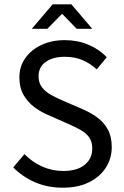

<svg xmlns="http://www.w3.org/2000/svg" viewBox="-20 -853 571 885"><path d="M269.5 12.2Q200.2 12.2 142.3 -12.5Q84.5 -37.1 41 -81.5L92.8 -142.6Q128.4 -106 174.3 -85.4Q220.2 -64.9 271.5 -64.9Q335.4 -64.9 370.4 -93.3Q405.3 -121.6 405.3 -168Q405.3 -200.7 390.4 -220.7Q375.5 -240.7 350.3 -254.6Q325.2 -268.6 293.9 -282.2L201.2 -323.2Q170.4 -335.9 139.9 -358.2Q109.4 -380.4 89.4 -414.1Q69.3 -447.8 69.3 -496.1Q69.3 -546.4 96.7 -585.2Q124 -624 171.4 -646Q218.8 -668 278.8 -668Q337.4 -668 387.2 -647Q437 -626 472.2 -589.4L425.8 -533.2Q396 -561 359.9 -576.2Q323.7 -591.3 278.3 -591.3Q224.6 -591.3 191.2 -567.9Q157.7 -544.4 157.7 -501.5Q157.7 -470.7 173.8 -450.2Q189.9 -429.7 214.6 -416Q239.3 -402.3 265.1 -391.1L357.9 -351.1Q396 -335 427.2 -312.3Q458.5 -289.6 476.8 -256.6Q495.1 -223.6 495.1 -174.8Q495.1 -123 468 -80.6Q440.9 -38.1 390.4 -12.9Q339.8 12.2 269.5 12.2ZM126.5 -720.2 222.7 -833H309.1L405.3 -720.2H333.5L268.1 -787.6H264.2L198.2 -720.2Z"/></svg>

Font: Varta Light Medium
Style: Regular
Weight: 500
Version: Version 1.004